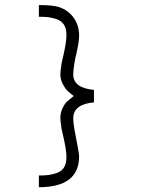

<svg xmlns="http://www.w3.org/2000/svg" viewBox="-20 -657 626 769"><path d="M135.7 92.8V45.9Q159.2 45.9 174.3 43.9Q189.5 42 208 35.6Q226.6 29.3 236.3 13.7Q246.1 -2 246.1 -27.3Q246.1 -55.7 234.4 -106.4L226.6 -140.6Q221.7 -174.8 221.7 -183.6Q221.7 -206.1 231 -224.6Q240.2 -243.2 249.5 -251.5Q258.8 -259.8 275.4 -272.5Q259.8 -284.2 250.5 -293Q241.2 -301.8 231.4 -320.3Q221.7 -338.9 221.7 -360.4Q221.7 -369.1 226.6 -403.3L234.4 -437.5Q246.1 -488.3 246.1 -517.6Q246.1 -543 235.8 -558.6Q225.6 -574.2 205.6 -580.6Q185.5 -586.9 171.4 -588.4Q157.2 -589.8 135.7 -589.8V-636.7Q191.4 -636.7 215.8 -628.9Q253.9 -616.2 275.4 -585.4Q296.9 -554.7 296.9 -515.6Q296.9 -494.1 291 -466.8Q286.1 -439.5 282.2 -426.8Q273.4 -380.9 273.4 -358.4Q273.4 -304.7 356.4 -296.9V-247.1Q273.4 -239.3 273.4 -183.6Q273.4 -161.1 282.2 -117.2Q296.9 -43 296.9 -31.2Q296.9 92.8 135.7 92.8Z"/></svg>

Font: Thabit
Style: Regular
Weight: 500
Designer: Regenerated by Nadim Shaikli
Foundry: MAK Alagha
Version: 0.01